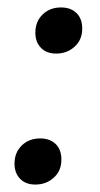

<svg xmlns="http://www.w3.org/2000/svg" viewBox="-20 -489 270 516"><path d="M75 -401Q75 -431 94.5 -450Q114 -469 144 -469Q170 -469 185.5 -454Q201 -439 201 -412Q201 -382 180.5 -363.5Q160 -345 131 -345Q105 -345 90 -360.5Q75 -376 75 -401ZM19 -49Q19 -79 38.5 -98Q58 -117 88 -117Q114 -117 129.5 -102Q145 -87 145 -60Q145 -30 124.5 -11.5Q104 7 75 7Q49 7 34 -8.5Q19 -24 19 -49Z"/></svg>

Font: Bitter Pro Medium
Style: Italic
Weight: 500
Italic angle: -9°
Designer: Sol Matas, and Bitter project Authors
Foundry: Sol Matas
Version: Version 1.010